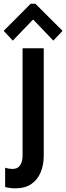

<svg xmlns="http://www.w3.org/2000/svg" viewBox="-47 -789 355 1027"><path d="M35.6 218.3Q21.5 218.3 7.3 216.6Q-6.8 214.8 -19.5 211.4V107.9Q-9.8 111.3 0.5 113Q10.7 114.7 19.5 114.7Q47.9 114.7 60.8 95Q73.7 75.2 73.7 43V-530.8H187V43Q187 92.8 170.7 132.3Q154.3 171.9 120.8 195.1Q87.4 218.3 35.6 218.3ZM21.5 -571.8 -27.3 -624 117.2 -769H142.1L287.6 -624L238.3 -571.8L131.8 -683.1H128.4Z"/></svg>

Font: Reddit Sans Condensed SemiBold
Style: Regular
Weight: 600
Designer: Stephen Hutchings
Foundry: Reddit
Version: Version 1.014